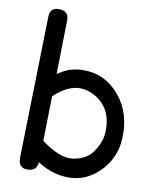

<svg xmlns="http://www.w3.org/2000/svg" viewBox="-89 -854 771 948"><g transform="rotate(10 296.5 -380.5)"><path d="M128.9 -786.1Q179.7 -786.1 178.7 -737.8L173.3 -468.8Q186 -477.1 200.7 -485.4Q244.6 -510.3 303.2 -510.3Q408.7 -510.3 480.5 -426.8Q555.2 -339.8 547.9 -208.5Q542.5 -109.9 471.7 -40Q405.3 23.9 322.3 24.4Q237.3 24.9 163.1 -24.4Q159.2 22 110.4 21Q66.4 20 67.4 -32.2L84 -740.7Q85 -786.1 128.9 -786.1ZM322.3 -70.8Q388.2 -79.6 420.4 -122.1Q459.5 -174.8 460.9 -231.9Q462.9 -315.9 418.9 -363.8Q383.3 -402.8 331.5 -415.5Q251.5 -434.6 170.4 -356L166 -132.3Q259.8 -62.5 322.3 -70.8Z"/></g></svg>

Font: Comic Relief LRS
Style: Regular
Weight: 400
Designer: Jeff Davis
Foundry: Loudifier
Version: Version 1.0